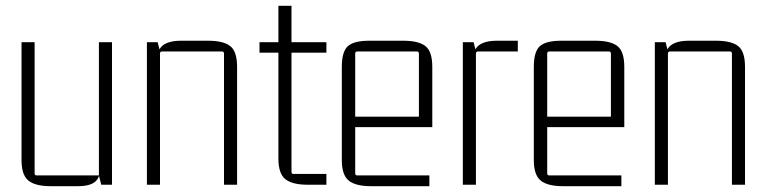

<svg xmlns="http://www.w3.org/2000/svg" viewBox="-20 -635 2634 660"><path d="M247 5H154Q102 5 78 -14Q54 -33 54 -85V-490H99V-39Q99 -32 106 -32H320V-490H365V0H328L320 -32L327 -75Q327 -30 309.5 -12.5Q292 5 247 5Z M603 -495H695Q748 -495 771.5 -476.5Q795 -458 795 -405V0H750V-451Q750 -458 743 -458H537Q530 -458 530 -451V0H485V-490H522L530 -458L518 -415Q518 -460 538 -477.5Q558 -495 603 -495Z M1102 -490V-454H972L982 -464V-44Q982 -37 989 -37H1102V0H1037Q985 0 961 -19Q937 -38 937 -90V-464L947 -454H872V-490H947L937 -480V-615H982V-480L972 -490Z M1456 5H1255Q1203 5 1179 -14Q1155 -33 1155 -85V-405Q1155 -458 1176 -476.5Q1197 -495 1249 -495H1366Q1419 -495 1442.5 -476.5Q1466 -458 1466 -405V-198H1194V-234H1420V-451Q1420 -458 1413 -458H1208Q1201 -458 1201 -451V-39Q1201 -32 1208 -32H1456Z M1689 -495H1760V-458H1623Q1616 -458 1616 -451V0H1571V-490H1608L1616 -458L1604 -415Q1604 -460 1624 -477.5Q1644 -495 1689 -495Z M2116 5H1915Q1863 5 1839 -14Q1815 -33 1815 -85V-405Q1815 -458 1836 -476.5Q1857 -495 1909 -495H2026Q2079 -495 2102.5 -476.5Q2126 -458 2126 -405V-198H1854V-234H2080V-451Q2080 -458 2073 -458H1868Q1861 -458 1861 -451V-39Q1861 -32 1868 -32H2116Z M2349 -495H2441Q2494 -495 2517.5 -476.5Q2541 -458 2541 -405V0H2496V-451Q2496 -458 2489 -458H2283Q2276 -458 2276 -451V0H2231V-490H2268L2276 -458L2264 -415Q2264 -460 2284 -477.5Q2304 -495 2349 -495Z"/></svg>

Font: Gemunu Libre ExtraLight ExtraLight
Style: Regular
Weight: 250
Version: Version 1.100